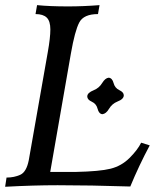

<svg xmlns="http://www.w3.org/2000/svg" viewBox="-46 -713 642 734"><path d="M-26.4 1 -21 -34.2Q8.3 -34.2 31.7 -44.9Q55.2 -55.7 64 -100.6L136.7 -513.7Q146.5 -568.8 146.5 -600.6Q146.5 -632.3 132.6 -645.8Q118.7 -659.2 89.8 -659.2L95.7 -693.4Q144 -688.5 214.4 -688.5Q272 -688.5 334.5 -693.4L328.6 -659.2Q273.9 -659.2 257.1 -627.2Q240.2 -595.2 225.1 -508.8L146 -55.7H242.7Q335.4 -57.6 377 -68.1Q418.5 -78.6 449 -108.9Q479.5 -139.2 493.7 -167.5L526.4 -157.2Q485.4 -80.6 452.1 0Q298.8 -4.9 174.3 -4.9Q82.5 -4.9 -26.4 1ZM345.2 -276.4Q332 -277.8 327.1 -297.1Q322.3 -316.4 304.9 -324.2Q287.6 -332 287.6 -344.2Q287.6 -358.4 312.5 -368.2Q333 -376.5 344.5 -395.5Q356 -414.6 369.6 -416Q383.3 -414.6 388.2 -395.5Q393.1 -376.5 410.2 -368.4Q427.2 -360.4 427.2 -348.6Q427.2 -334 402.8 -324.7Q382.3 -316.4 370.8 -297.1Q359.4 -277.8 345.2 -276.4Z"/></svg>

Font: Kelvinch
Style: Italic
Weight: 400
Italic angle: -10°
Designer: Paul James Miller
Foundry: High-Logic / Made with FontCreator
Version: Version 3.40;July 22, 2017;FontCreator 11.0.0.2388 64-bit